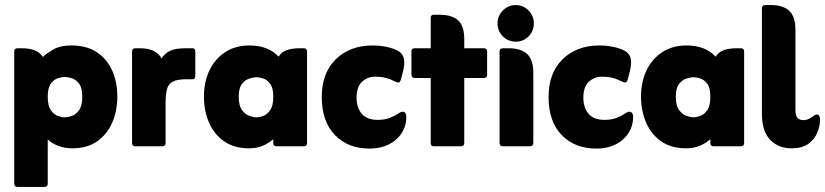

<svg xmlns="http://www.w3.org/2000/svg" viewBox="-20 -576 3249 756"><path d="M168 -27V147Q168 160 155 160H49Q36 160 36 147V-373Q36 -386 49 -386H67Q95 -386 116 -378Q137 -370 149 -352Q166 -368 192.5 -382.5Q219 -397 260 -397Q322 -397 362 -370Q402 -343 422 -297.5Q442 -252 442 -196Q442 -140 422 -93.5Q402 -47 362.5 -19.5Q323 8 264 8Q236 8 210 -1.5Q184 -11 168 -27ZM235 -114Q247 -114 263 -119.5Q279 -125 291.5 -142.5Q304 -160 304 -195Q304 -230 291.5 -246.5Q279 -263 262.5 -268Q246 -273 235 -273Q224 -273 208 -268Q192 -263 180 -246.5Q168 -230 168 -195Q168 -160 180 -142.5Q192 -125 208 -119.5Q224 -114 235 -114Z M616 -346Q632 -369 653 -377.5Q674 -386 711 -386H738Q749 -386 749 -373V-277Q749 -264 738 -264H714Q677 -264 659.5 -254Q642 -244 637 -223.5Q632 -203 632 -170V-13Q632 0 619 0H513Q500 0 500 -13V-373Q500 -386 513 -386H531Q594 -386 616 -346Z M1056 -28Q1038 -12 1014.5 -2Q991 8 960 8Q902 8 862.5 -19.5Q823 -47 803 -93.5Q783 -140 783 -196Q783 -253 804.5 -298.5Q826 -344 866.5 -370.5Q907 -397 962 -397Q1036 -397 1077 -353Q1088 -371 1109 -378.5Q1130 -386 1159 -386H1176Q1189 -386 1189 -373V-13Q1189 0 1176 0H1069Q1056 0 1056 -13ZM990 -114Q1001 -114 1016.5 -119.5Q1032 -125 1044 -142.5Q1056 -160 1056 -195Q1056 -230 1044 -246Q1032 -262 1016.5 -267Q1001 -272 990 -272Q980 -272 963 -267Q946 -262 933 -246Q920 -230 920 -195Q920 -160 933 -142.5Q946 -125 962.5 -119.5Q979 -114 990 -114Z M1435 9Q1350 9 1298.5 -44.5Q1247 -98 1247 -194Q1247 -289 1302.5 -343Q1358 -397 1447 -397Q1471 -397 1491.5 -393.5Q1512 -390 1529 -384Q1559 -374 1567.5 -354Q1576 -334 1568 -299L1558 -261Q1554 -251 1549 -251Q1546 -251 1538 -254Q1516 -265 1498.5 -269.5Q1481 -274 1456 -274Q1428 -274 1406 -254.5Q1384 -235 1384 -191Q1384 -152 1404.5 -128Q1425 -104 1467 -104Q1496 -104 1516.5 -112.5Q1537 -121 1548 -129Q1558 -136 1565 -136Q1573 -136 1576.5 -130Q1580 -124 1580 -117Q1580 -62 1539.5 -26.5Q1499 9 1435 9Z M1676 -269H1613Q1600 -269 1600 -282V-373Q1600 -386 1613 -386H1676V-506Q1676 -518 1688 -518H1711Q1758 -518 1783 -496.5Q1808 -475 1808 -422V-386H1886Q1898 -386 1898 -373V-282Q1898 -269 1886 -269H1808V-13Q1808 0 1794 0H1688Q1676 0 1676 -13Z M1939 -484Q1939 -513 1960 -534.5Q1981 -556 2011 -556Q2041 -556 2061.5 -534.5Q2082 -513 2082 -484Q2082 -454 2061.5 -433Q2041 -412 2011 -412Q1981 -412 1960 -433Q1939 -454 1939 -484ZM1947 -13V-373Q1947 -386 1960 -386H1983Q2031 -386 2055.5 -363.5Q2080 -341 2080 -288V-13Q2080 0 2066 0H1960Q1947 0 1947 -13Z M2328 9Q2243 9 2191.5 -44.5Q2140 -98 2140 -194Q2140 -289 2195.5 -343Q2251 -397 2340 -397Q2364 -397 2384.5 -393.5Q2405 -390 2422 -384Q2452 -374 2460.5 -354Q2469 -334 2461 -299L2451 -261Q2447 -251 2442 -251Q2439 -251 2431 -254Q2409 -265 2391.5 -269.5Q2374 -274 2349 -274Q2321 -274 2299 -254.5Q2277 -235 2277 -191Q2277 -152 2297.5 -128Q2318 -104 2360 -104Q2389 -104 2409.5 -112.5Q2430 -121 2441 -129Q2451 -136 2458 -136Q2466 -136 2469.5 -130Q2473 -124 2473 -117Q2473 -62 2432.5 -26.5Q2392 9 2328 9Z M2777 -28Q2759 -12 2735.5 -2Q2712 8 2681 8Q2623 8 2583.5 -19.5Q2544 -47 2524 -93.5Q2504 -140 2504 -196Q2504 -253 2525.5 -298.5Q2547 -344 2587.5 -370.5Q2628 -397 2683 -397Q2757 -397 2798 -353Q2809 -371 2830 -378.5Q2851 -386 2880 -386H2897Q2910 -386 2910 -373V-13Q2910 0 2897 0H2790Q2777 0 2777 -13ZM2711 -114Q2722 -114 2737.5 -119.5Q2753 -125 2765 -142.5Q2777 -160 2777 -195Q2777 -230 2765 -246Q2753 -262 2737.5 -267Q2722 -272 2711 -272Q2701 -272 2684 -267Q2667 -262 2654 -246Q2641 -230 2641 -195Q2641 -160 2654 -142.5Q2667 -125 2683.5 -119.5Q2700 -114 2711 -114Z M3097 8Q3045 8 3012.5 -25.5Q2980 -59 2980 -129V-542Q2980 -556 2993 -556H3016Q3063 -556 3087.5 -533.5Q3112 -511 3112 -458V-144Q3112 -119 3120.5 -111Q3129 -103 3144 -103Q3155 -103 3165 -108Q3175 -113 3184 -120Q3186 -122 3189.5 -123.5Q3193 -125 3197 -125Q3204 -125 3206.5 -118Q3209 -111 3209 -106Q3209 -80 3198 -53.5Q3187 -27 3162.5 -9.5Q3138 8 3097 8Z"/></svg>

Font: Zain Black
Style: Regular
Weight: 900
Designer: Zain,Boutros
Foundry: Mobile Telecommunications Company (Zain), 2024
Version: Version 1.50; ttfautohint (v1.8.4)